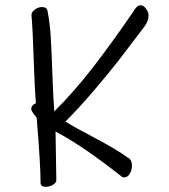

<svg xmlns="http://www.w3.org/2000/svg" viewBox="-20 -717 652 739"><path d="M471.2 -110.8Q487.8 -103.5 487.8 -79.1Q487.8 -62 479.2 -48.1Q470.7 -34.2 459 -34.2Q450.7 -34.2 444.8 -40Q302.7 -152.8 193.8 -210.9Q196.8 -27.8 196.8 -23.9Q196.8 -13.2 183.6 -5.6Q170.4 2 155.8 2Q136.2 2 136.2 -13.2Q136.2 -82.5 121.1 -264.2Q120.1 -265.1 115.2 -271.2Q110.4 -277.3 106.7 -282.7Q103 -288.1 100.1 -295.9Q100.1 -312 118.2 -319.8Q113.3 -378.4 109.6 -491.9Q106 -605.5 101.1 -659.2Q101.1 -670.9 114.3 -680.4Q127.4 -689.9 142.1 -689.9Q160.2 -689.9 163.1 -673.8Q171.9 -629.4 175.3 -574.5Q178.7 -519.5 181.4 -437.3Q184.1 -355 189 -288.1Q265.6 -364.3 339.4 -459.7Q413.1 -555.2 494.1 -673.8Q506.8 -696.8 521 -696.8Q532.7 -696.8 542.2 -683.3Q551.8 -669.9 551.8 -657.2Q551.8 -636.2 535.2 -613.8Q467.3 -523.9 435.3 -482.7Q403.3 -441.4 344.5 -372.1Q285.6 -302.7 231.9 -249Q265.1 -228 345.5 -185.8Q425.8 -143.6 471.2 -110.8Z"/></svg>

Font: Zhizn
Style: Regular
Weight: 400
Designer: Peter Zharnov
Foundry: Peter Zharnov
Version: Version 1.000